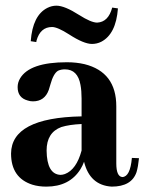

<svg xmlns="http://www.w3.org/2000/svg" viewBox="-20 -657 521 686"><path d="M378.9 9.8Q450.2 9.8 467.8 -42Q473.6 -61.5 476.6 -91.8L451.2 -92.8Q445.3 -25.4 417 -24.4Q395.5 -26.4 395.5 -73.2V-277.3Q395.5 -399.4 282.2 -427.7Q252.9 -434.6 218.8 -434.6Q85.9 -434.6 51.8 -377Q43 -362.3 43 -345.7Q43 -307.6 79.1 -297.9Q87.9 -294.9 97.7 -294.9Q139.6 -294.9 154.3 -335.9Q156.2 -341.8 160.2 -355.5Q170.9 -394.5 187.5 -404.3Q198.2 -409.2 211.9 -409.2Q257.8 -409.2 267.6 -353.5Q271.5 -333 271.5 -304.7V-241.2Q20.5 -236.3 19.5 -108.4Q19.5 -21.5 95.7 2.9Q118.2 9.8 145.5 9.8Q228.5 9.8 267.6 -52.7Q275.4 -65.4 280.3 -79.1Q300.8 4.9 378.9 9.8ZM196.3 -32.2Q147.5 -34.2 146.5 -119.1Q146.5 -183.6 199.2 -203.1Q227.5 -211.9 271.5 -213.9V-119.1Q252.9 -50.8 211.9 -35.2Q203.1 -32.2 196.3 -32.2ZM181.6 -636.7Q210.9 -636.7 262.7 -603.5Q305.7 -576.2 327.1 -576.2Q367.2 -578.1 380.9 -629.9L401.4 -627Q394.5 -535.2 341.8 -507.8Q326.2 -500 308.6 -500Q279.3 -500 226.6 -534.2Q185.5 -560.5 166 -560.5Q124 -560.5 110.4 -511.7Q110.4 -508.8 109.4 -506.8L89.8 -509.8Q96.7 -602.5 149.4 -628.9Q165 -636.7 181.6 -636.7Z"/></svg>

Font: Abhaya Libre ExtraBold
Style: Regular
Weight: 800
Designer: Pushpananda Ekanayake, Sol Matas, Pathum Egodawatta
Foundry: Mooniak
Version: Version 1.050 ; ttfautohint (v1.6)